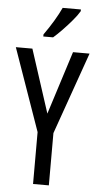

<svg xmlns="http://www.w3.org/2000/svg" viewBox="-62 -980 516 1017"><g transform="rotate(5 196.0 -471.5)"><path d="M197 -378 304 -714H392L238 -278V0H154V-276L0 -714H88ZM326 -934Q314 -913 290 -884.5Q266 -856 239.5 -828.5Q213 -801 192 -783H140V-794Q198 -876 229 -943H326Z"/></g></svg>

Font: Noto Sans Bengali ExtraCondensed
Style: Regular
Weight: 400
Width: 2
Designer: Jelle Bosma - Monotype Design Team
Foundry: Monotype Imaging Inc.
Version: Version 2.003; ttfautohint (v1.8.4.7-5d5b)